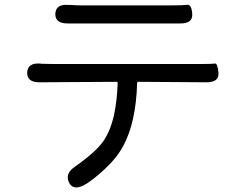

<svg xmlns="http://www.w3.org/2000/svg" viewBox="-20 -757 1040 819"><path d="M338 33Q291 57 274 21Q257 -16 297 -44Q395 -113 425 -161Q455 -209 468 -275Q479 -328 482 -403Q482 -408 477 -408L148 -406Q95 -406 96 -447Q97 -489 150 -486L157 -485Q182 -484 207 -484H837Q885 -484 896.5 -486Q908 -488 912 -447Q915 -406 861 -406L570 -408Q565 -408 565 -403Q560 -235 506 -135Q479 -84 425.5 -34.5Q372 15 338 33ZM268 -657Q215 -657 216 -698Q218 -740 270 -736H280Q305 -734 330 -734H710Q760 -734 778.5 -736.5Q797 -739 800 -698Q803 -657 750 -657Z"/></svg>

Font: Resource Han Rounded JP
Style: Regular
Weight: 400
Designer: Cyano Hao (round all glyphs); Ryoko NISHIZUKA 西塚涼子 (kana, bopomofo & ideographs); Paul D. Hunt (Latin, Greek & Cyrillic)
Foundry: Cyano Hao
Version: 0.990